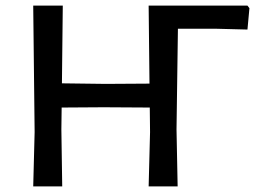

<svg xmlns="http://www.w3.org/2000/svg" viewBox="-20 -662 917 682"><path d="M98 0 103 -193 98 -642H203L200 -366L355 -364L511 -365L508 -642H859L866 -633L859 -557L744 -560H612L607 -202L611 0H508L513 -193L512 -280L348 -281L199 -280L198 -202L201 0Z"/></svg>

Font: Alegreya Sans Medium
Style: Regular
Weight: 500
Designer: Juan Pablo del Peral
Foundry: Huerta Tipografica
Version: Version 2.007